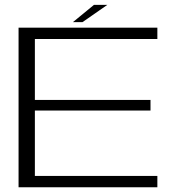

<svg xmlns="http://www.w3.org/2000/svg" viewBox="-20 -792 766 812"><path d="M58.5 0H645.5V-48H127.5V-324.5H616.5V-369.5H127.5V-627H645.5V-675H58.5ZM288.5 -698.5H329L434 -771.5H377.5Z"/></svg>

Font: Anybody Expanded Light
Style: Regular
Weight: 300
Width: 7
Version: Version 1.113;gftools[0.9.25]